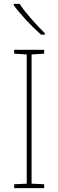

<svg xmlns="http://www.w3.org/2000/svg" viewBox="-20 -971 300 991"><path d="M81 -951H51V-944C85 -897 144 -834 192 -792H211V-800C168 -842 112 -904 81 -951ZM208 0V-20L143 -23V-690L208 -694V-714H53V-694L118 -690V-23L53 -20V0Z"/></svg>

Font: Noto Sans Gujarati SemiCondensed Thin
Style: Regular
Weight: 100
Width: 4
Designer: Jelle Bosma - Monotype Design Team, Universal Thirst
Foundry: Monotype Imaging Inc.
Version: Version 2.106